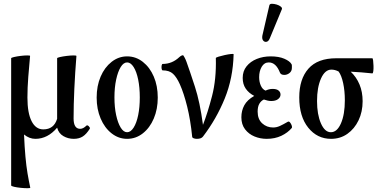

<svg xmlns="http://www.w3.org/2000/svg" viewBox="-20 -723 2001 1015"><path d="M140 269Q141 272 125.5 272Q110 272 90 270Q70 268 54.5 264.5Q39 261 39 257V-415Q39 -418 54 -421.5Q69 -425 89 -427.5Q109 -430 124.5 -430Q140 -430 139 -427Q134 -374 129.5 -316.5Q125 -259 125 -207Q125 -126 147 -82.5Q169 -39 209 -39Q265 -39 282 -95V-415Q282 -418 297.5 -421.5Q313 -425 333.5 -427.5Q354 -430 369 -430Q384 -430 384 -427Q377 -340 373 -254.5Q369 -169 369 -97Q369 -42 404 -42Q420 -42 437 -59Q442 -63 449.5 -55.5Q457 -48 455 -43Q437 -14 417.5 -1.5Q398 11 370 11Q340 11 315 -3.5Q290 -18 282 -48Q232 11 167 11Q135 11 107 -12Q110 56 114.5 105.5Q119 155 125.5 193.5Q132 232 140 269Z M652 11Q607 11 570 -18Q533 -47 512 -96.5Q491 -146 491 -207Q491 -269 512 -318Q533 -367 570 -396Q607 -425 652 -425Q698 -425 735 -396Q772 -367 793 -318Q814 -269 814 -207Q814 -146 793 -96.5Q772 -47 735 -18Q698 11 652 11ZM652 -24Q671 -24 686.5 -48.5Q702 -73 710.5 -114.5Q719 -156 719 -208Q719 -260 710.5 -302Q702 -344 686.5 -368.5Q671 -393 652 -393Q633 -393 618 -368.5Q603 -344 594 -302Q585 -260 585 -208Q585 -156 594 -114.5Q603 -73 618 -48.5Q633 -24 652 -24Z M1021 11Q1011 11 1003.5 8Q996 5 996 0Q987 -89 969.5 -159.5Q952 -230 931 -277Q914 -315 894.5 -333Q875 -351 840 -351Q836 -351 834.5 -359.5Q833 -368 834.5 -376.5Q836 -385 840 -385Q890 -385 928 -421Q939 -431 948 -431Q949 -431 955 -420.5Q961 -410 966 -396Q984 -346 1010.5 -264.5Q1037 -183 1053 -63Q1078 -127 1101 -215.5Q1124 -304 1121 -416Q1121 -419 1135.5 -423.5Q1150 -428 1168.5 -432Q1187 -436 1201 -437.5Q1215 -439 1215 -436Q1212 -310 1168 -202Q1124 -94 1053 -1Q1044 11 1021 11Z M1390 11Q1356 11 1325.5 -1.5Q1295 -14 1275.5 -39.5Q1256 -65 1256 -103Q1256 -138 1271.5 -166.5Q1287 -195 1324 -216Q1295 -231 1279 -254.5Q1263 -278 1263 -311Q1263 -347 1283.5 -372.5Q1304 -398 1337.5 -411.5Q1371 -425 1411 -425Q1454 -425 1483 -412.5Q1512 -400 1521 -384Q1523 -381 1523 -375.5Q1523 -370 1523 -364Q1523 -347 1510.5 -337Q1498 -327 1483 -327Q1465 -327 1460 -339Q1439 -393 1401 -393Q1377 -393 1363.5 -370Q1350 -347 1350 -315Q1350 -290 1359 -270Q1368 -250 1384 -244Q1392 -248 1401.5 -250.5Q1411 -253 1421 -253Q1442 -253 1452.5 -244.5Q1463 -236 1463 -223Q1463 -209 1450 -199Q1437 -189 1414 -189Q1403 -189 1393.5 -191.5Q1384 -194 1375 -197Q1360 -190 1351 -174.5Q1342 -159 1342 -133Q1342 -93 1366 -71Q1390 -49 1424 -49Q1442 -49 1459.5 -57Q1477 -65 1501 -79Q1507 -83 1513 -76Q1519 -69 1522 -60Q1525 -51 1523 -47Q1501 -21 1467 -5Q1433 11 1390 11ZM1407 -522Q1400 -504 1389 -502Q1378 -500 1371 -509Q1364 -518 1367 -535L1404 -695Q1406 -703 1417.5 -703Q1429 -703 1442.5 -699Q1456 -695 1464.5 -688Q1473 -681 1470 -674Z M1730 11Q1657 11 1609.5 -48Q1562 -107 1562 -208Q1562 -305 1610.5 -360Q1659 -415 1758 -415H1948Q1951 -415 1952.5 -403Q1954 -391 1954.5 -375Q1955 -359 1953.5 -347Q1952 -335 1948 -335Q1921 -338 1890 -340.5Q1859 -343 1834 -344Q1864 -316 1880.5 -276.5Q1897 -237 1897 -188Q1897 -132 1875.5 -87Q1854 -42 1816.5 -15.5Q1779 11 1730 11ZM1729 -24Q1762 -24 1782.5 -71Q1803 -118 1803 -193Q1803 -243 1794 -284Q1785 -325 1770 -345Q1751 -355 1732 -355Q1698 -355 1677 -308Q1656 -261 1656 -189Q1656 -118 1676.5 -71Q1697 -24 1729 -24Z"/></svg>

Font: Junicode Two Beta Condensed Medium
Style: Regular
Weight: 500
Width: 3
Designer: Peter S. Baker
Foundry: Briery Creek Software
Version: Version 1.053; ttfautohint (v1.8.4)